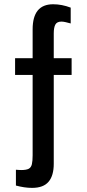

<svg xmlns="http://www.w3.org/2000/svg" viewBox="-20 -892 415 919"><path d="M133.8 7.3Q114.7 7.3 95.5 4.4Q76.2 1.5 56.2 -3.9V-79.6Q63.5 -79.1 69.6 -78.6Q75.7 -78.1 81.1 -78.1Q106 -78.1 117.4 -84.2Q128.9 -90.3 132.6 -106Q136.2 -121.6 136.2 -148.9V-533.2H52.2V-613.3H136.2V-751.5Q136.2 -811.5 160.6 -841.6Q185.1 -871.6 234.4 -871.6Q275.9 -871.6 318.4 -855.5V-779.8Q304.2 -783.7 293.5 -786.1Q282.7 -788.6 273.9 -788.6Q252.9 -788.6 245.1 -774.7Q237.3 -760.7 237.3 -731.9V-613.3H322.8V-533.2H237.3V-107.9Q237.3 -51.3 212.4 -22Q187.5 7.3 133.8 7.3Z"/></svg>

Font: Antonio Medium
Style: Regular
Weight: 500
Designer: Vernon Adams
Foundry: Vernon Adams
Version: Version 1.002